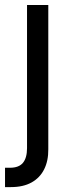

<svg xmlns="http://www.w3.org/2000/svg" viewBox="-38 -556 288 780"><path d="M71.8 -535.6H158.2V50.3Q158.7 97.2 141.4 131.8Q124 166.5 90.1 185.3Q56.2 204.1 6.3 204.1H-17.6V125.5H2.4Q38.6 125.5 55.2 105.5Q71.8 85.4 71.8 45.9Z"/></svg>

Font: Inter 20pt
Style: Regular
Weight: 400
Version: Version 4.001;git-66647c0bb